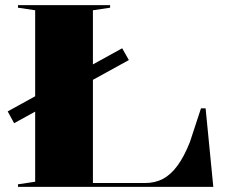

<svg xmlns="http://www.w3.org/2000/svg" viewBox="-20 -728 891 748"><path d="M35 -248 10 -294 456 -540 482 -494ZM50 0V-10L117 -20V-688L50 -698V-708H409V-698L342 -688V-15H545Q584 -15 614.5 -31Q645 -47 671 -82Q697 -117 720 -175L763 -306H781L811 0Z"/></svg>

Font: Kalnia SemiExpanded Medium
Style: Regular
Weight: 500
Width: 6
Designer: Frida Medrano
Foundry: Frida Medrano
Version: Version 1.105